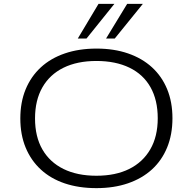

<svg xmlns="http://www.w3.org/2000/svg" viewBox="-20 -964 996 992"><path d="M478 8Q387 8 314.5 -16.5Q242 -41 191 -88Q140 -135 112.5 -201.5Q85 -268 85 -352Q85 -436 112.5 -502.5Q140 -569 191 -616Q242 -663 315 -688Q388 -713 479 -713Q569 -713 641.5 -688Q714 -663 765 -616.5Q816 -570 843.5 -503.5Q871 -437 871 -353Q871 -269 843.5 -202Q816 -135 765 -88.5Q714 -42 641.5 -17Q569 8 478 8ZM478 -56Q577 -56 647.5 -91Q718 -126 756.5 -192.5Q795 -259 795 -353Q795 -447 757.5 -513.5Q720 -580 648.5 -614.5Q577 -649 478 -649Q379 -649 308 -614Q237 -579 199 -512.5Q161 -446 161 -352Q161 -258 199 -192Q237 -126 308 -91Q379 -56 478 -56ZM382 -765 489 -944H571L427 -765ZM528 -765 637 -944H718L573 -765Z"/></svg>

Font: Nunito Sans 10pt Expanded Light
Style: Regular
Weight: 300
Width: 7
Designer: Vernon Adams
Foundry: Vernon Adams
Version: Version 3.101;gftools[0.9.27]